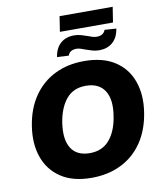

<svg xmlns="http://www.w3.org/2000/svg" viewBox="-106 -1104 1017 1200"><g transform="rotate(-10 402.0 -504.0)"><path d="M48 0ZM378 11Q260 11 184.5 -39Q109 -89 78.5 -175.5Q48 -262 65 -371Q82 -481 135 -558Q188 -635 270 -675.5Q352 -716 456 -716Q575 -716 651 -666.5Q727 -617 757.5 -530.5Q788 -444 771 -335Q754 -225 701 -147.5Q648 -70 565.5 -29.5Q483 11 378 11ZM394 -143Q473 -143 519 -197.5Q565 -252 579 -345Q596 -449 559.5 -505.5Q523 -562 440 -562Q361 -562 316 -508Q271 -454 256 -361Q240 -256 275.5 -199.5Q311 -143 394 -143ZM340 -922 355 -1019H692L677 -922ZM563 -766Q541 -766 519.5 -772Q498 -778 479 -785Q464 -791 450 -795.5Q436 -800 424 -800Q380 -800 369 -766L295 -770Q304 -827 337.5 -856Q371 -885 423 -885Q445 -885 466.5 -879Q488 -873 507 -866Q522 -860 535.5 -856Q549 -852 562 -852Q605 -852 617 -886L691 -881Q682 -824 648 -795Q614 -766 563 -766Z"/></g></svg>

Font: Winston ExtraBold
Style: Italic
Weight: 800
Italic angle: -9°
Designer: Original fonts by Vernon Adams / Changes by Cristiano Sobral
Foundry: Original fonts by Vernon Adams / Changes by Cristiano Sobral
Version: Version 2.503;July 17, 2020;FontCreator 13.0.0.2655 64-bit